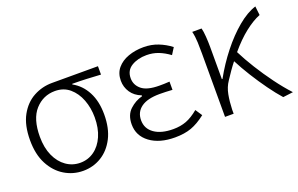

<svg xmlns="http://www.w3.org/2000/svg" viewBox="-73 -829 1745 1124"><g transform="rotate(-20 799.5 -267.0)"><path d="M289.1 13.2Q226.6 13.2 173.6 -18.8Q120.6 -50.8 88.4 -111.8Q56.2 -172.9 56.2 -261.2Q56.2 -355 89.4 -415Q122.6 -475.1 176.5 -504.2Q230.5 -533.2 292 -533.2H578.1V-481Q531.7 -483.9 489.3 -485.8Q446.8 -487.8 400.9 -487.8V-483.9Q455.1 -454.1 485.6 -396Q516.1 -337.9 516.1 -255.9Q516.1 -169.9 485.4 -109.9Q454.6 -49.8 403.1 -18.3Q351.6 13.2 289.1 13.2ZM289.1 -37.1Q337.4 -37.1 375.7 -64.5Q414.1 -91.8 436 -141.6Q458 -191.4 458 -258.8Q458 -317.4 438.5 -368.7Q418.9 -419.9 381.8 -451.4Q344.7 -482.9 291 -482.9Q217.3 -482.9 167.2 -427.5Q117.2 -372.1 117.2 -261.2Q117.2 -192.4 139.9 -142.1Q162.6 -91.8 201.7 -64.5Q240.7 -37.1 289.1 -37.1Z M860.8 13.2Q764.2 13.2 705.6 -30.3Q647 -73.7 647 -145Q647 -203.6 681.9 -236.1Q716.8 -268.6 760.7 -279.8V-285.2Q718.8 -301.3 696.8 -334.2Q674.8 -367.2 674.8 -407.2Q674.8 -453.6 700.9 -484.6Q727.1 -515.6 770.5 -531.2Q814 -546.9 865.7 -546.9Q914.6 -546.9 956.3 -530.5Q998 -514.2 1033.7 -486.8L1007.8 -445.8Q974.1 -470.7 939.9 -483.9Q905.8 -497.1 866.7 -497.1Q812 -497.1 772.9 -473.4Q733.9 -449.7 733.9 -400.9Q733.9 -358.9 767.6 -331.1Q801.3 -303.2 877.9 -303.2Q892.6 -303.2 906.5 -303.5Q920.4 -303.7 940.9 -305.2V-253.9Q917.5 -255.4 898.9 -256.1Q880.4 -256.8 861.8 -256.8Q785.2 -256.8 746.1 -228.5Q707 -200.2 707 -148.9Q707 -96.7 750 -66.4Q793 -36.1 867.7 -36.1Q912.6 -36.1 949 -49.8Q985.4 -63.5 1025.9 -97.2L1053.7 -55.2Q1006.3 -18.1 962.9 -2.4Q919.4 13.2 860.8 13.2Z M1175.8 0V-395Q1175.8 -427.2 1174.6 -464.1Q1173.3 -501 1165.5 -533.2H1223.6Q1229 -513.7 1231.4 -480Q1233.9 -446.3 1233.9 -412.1V-213.9H1237.8Q1281.2 -292.5 1336.2 -362.1Q1391.1 -431.6 1450 -480.7Q1508.8 -529.8 1563.5 -546.9L1569.8 -491.2Q1524.9 -473.6 1474.1 -433.6Q1423.3 -393.6 1371.6 -332Q1397.9 -279.3 1434.8 -220Q1471.7 -160.6 1513.9 -103.3Q1556.2 -45.9 1598.6 0L1535.6 7.8Q1503.4 -28.3 1467 -78.6Q1430.7 -128.9 1396.7 -183.3Q1362.8 -237.8 1336.9 -288.1Q1319.3 -266.1 1302.7 -242.2Q1286.1 -218.3 1269.5 -192.9Q1247.1 -160.2 1239 -117.4Q1231 -74.7 1229.5 -25.9V0Z"/></g></svg>

Font: Source Han Sans CN Light
Style: Regular
Weight: 300
Designer: Ryoko NISHIZUKA  (kana, bopomofo & ideographs); Paul D. Hunt (Latin, Greek & Cyrillic); Sandoll Communications , Soo-you
Foundry: Adobe
Version: Version 2.000;hotconv 1.0.107;makeotfexe 2.5.65593